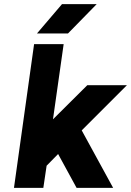

<svg xmlns="http://www.w3.org/2000/svg" viewBox="-20 -915 638 935"><path d="M48 0H191L207 -108L263 -165L353 0H531L378 -280L598 -500H405L238 -334L290 -700H146ZM160 -752H311L451 -895H282Z"/></svg>

Font: Unageo
Style: ExtraBold-Italic
Weight: 800
Designer: Richard Sepsi
Foundry: Richard Sepsi
Version: Version 2.000